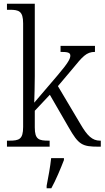

<svg xmlns="http://www.w3.org/2000/svg" viewBox="-20 -780 556 1021"><path d="M17 0H244V-32H239C187 -32 165 -38 165 -102V-191L245 -276L345 -103C398 -10 417 0 504 0H516V-32H512C471 -32 444 -58 408 -120L288 -322L364 -412C419 -479 439 -504 485 -504V-536H302V-504C339 -504 354 -501 354 -484C354 -468 343 -446 285 -378L162 -234C163 -258 165 -333 165 -374V-760H17V-728H32C80 -728 103 -721 103 -656V-105C103 -39 82 -32 29 -32H17ZM228 208V221H253C276 180 304 113 320 71V61H252C247 109 237 161 228 208Z"/></svg>

Font: Noto Serif Sinhala SemiCondensed Light
Style: Regular
Weight: 300
Width: 4
Designer: Jelle Bosma - Monotype Design Team
Foundry: Monotype Imaging Inc.
Version: Version 2.007